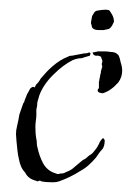

<svg xmlns="http://www.w3.org/2000/svg" viewBox="-20 -369 274 396"><path d="M193 -177Q191 -176 185 -178Q180 -180 182 -185Q182 -186 183 -186L184 -187V-200Q185 -203 185 -205Q185 -207 186 -209Q186 -213 188 -219Q188 -223 189 -225Q190 -227 190 -228.5Q190 -230 191 -231Q191 -233 190 -235V-238Q190 -239 191 -241V-245Q191 -245 189 -249Q189 -252 188 -252Q183 -255 179 -254Q172 -254 171 -261H172Q175 -261 177 -262Q180 -262 181 -263Q188 -263 195 -263Q202 -263 207 -262Q220 -262 225 -254Q226 -252 227 -248.5Q228 -245 229 -240Q232 -231 232 -223Q232 -210 224 -199Q209 -182 193 -177ZM89 7Q82 7 76 6.5Q70 6 65 5Q63 3 60 4Q57 6 55 4Q38 0 32 -13Q22 -23 19 -41Q17 -49 16 -58.5Q15 -68 14 -78Q14 -82 13.5 -85Q13 -88 13 -92Q13 -97 13.5 -100.5Q14 -104 15 -108Q17 -116 18 -122Q19 -128 20 -133Q22 -139 24 -144.5Q26 -150 28 -156Q30 -158 30.5 -160.5Q31 -163 32 -165L36 -175Q38 -178 39.5 -181Q41 -184 42 -186Q46 -190 49 -190Q49 -189 52 -189Q54 -195 57 -197Q59 -199 61 -202Q63 -205 64 -207Q69 -213 75 -219.5Q81 -226 88 -232Q96 -239 104 -244Q112 -249 120 -252Q123 -254 126 -254Q129 -254 133 -255L149 -258Q152 -259 157 -259Q160 -259 164 -261Q165 -261 165 -260Q166 -260 167 -259Q166 -258 166 -256Q166 -256 166 -255.5Q166 -255 165 -254Q162 -253 158 -252Q154 -251 149 -249Q144 -249 139.5 -248Q135 -247 130 -245Q120 -240 110 -232.5Q100 -225 89 -214Q79 -204 72 -193.5Q65 -183 61 -172Q59 -166 57 -158Q57 -154 56.5 -150.5Q56 -147 55 -143V-132Q55 -127 54 -120.5Q53 -114 53 -107Q53 -100 53.5 -93.5Q54 -87 55 -82Q56 -79 56 -73Q56 -69 57 -66Q61 -47 69 -32Q78 -16 96 -11Q99 -9 104 -11Q111 -11 114 -13Q119 -15 124 -17.5Q129 -20 133 -24Q138 -28 142.5 -32Q147 -36 151 -39Q156 -41 159 -44Q162 -47 165 -49Q169 -51 172 -54.5Q175 -58 178 -62Q179 -63 180.5 -65.5Q182 -68 184 -72Q186 -77 188 -79.5Q190 -82 191 -83Q193 -85 194 -83L196 -80Q196 -66 190 -60Q186 -56 183.5 -52Q181 -48 178 -44Q172 -37 164 -29.5Q156 -22 145 -16Q134 -9 123.5 -4Q113 1 102 5Q99 6 96 6.5Q93 7 89 7ZM184 -307Q169 -307 169 -317Q167 -321 168 -325L170 -336Q172 -339 174 -342.5Q176 -346 180 -347Q186 -348 190 -348.5Q194 -349 198 -349Q204 -349 206 -347Q213 -337 214 -332Q216 -324 214 -322Q209 -310 203 -309L194 -307Z"/></svg>

Font: Estonia
Style: Regular
Weight: 400
Designer: Robert E. Leuschke
Foundry: Robert E. Leuschke
Version: Version 1.014; ttfautohint (v1.8.3)